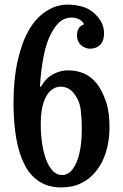

<svg xmlns="http://www.w3.org/2000/svg" viewBox="-20 -800 540 840"><path d="M274.9 -779.8Q307.1 -779.8 336.9 -772Q366.7 -764.2 390.1 -744.1Q413.1 -723.6 424.6 -700.9Q436 -678.2 435.1 -650.9Q434.6 -620.1 418.2 -604Q401.9 -587.9 376 -586.9Q363.3 -586.4 349.4 -592.8Q335.4 -599.1 326.2 -612.3Q316.9 -625.5 316.9 -646Q316.9 -683.1 348.1 -693.8Q341.8 -706.1 327.6 -714.6Q313.5 -723.1 293.9 -723.1Q261.2 -723.1 237.5 -700.7Q213.9 -678.2 194.8 -634.8Q183.1 -607.4 174.8 -572Q166.5 -536.6 161.6 -497.6Q156.7 -458.5 154.8 -420.9H159.2Q180.2 -458 211.9 -475.1Q243.7 -492.2 277.8 -492.2Q317.9 -492.2 350.6 -477.1Q383.3 -461.9 408.2 -428.2Q429.2 -398.9 444.8 -351.8Q460.4 -304.7 459 -234.9Q458 -180.7 443.4 -134Q428.7 -87.4 401.9 -53Q375 -18.6 336.7 0.7Q298.3 20 249 20Q192.4 20 152.3 -5.6Q112.3 -31.2 87.4 -79.6Q62.5 -127.9 50.8 -196.3Q39.1 -264.6 39.1 -350.1Q39.1 -451.2 56.6 -531.2Q74.2 -611.3 105 -666Q135.7 -720.7 180.9 -750.2Q226.1 -779.8 274.9 -779.8ZM244.1 -420.9Q222.7 -420.9 202.9 -404.5Q183.1 -388.2 170.7 -352.1Q158.2 -315.9 158.2 -255.9Q158.2 -212.9 164.1 -173.1Q169.9 -133.3 181.6 -102.1Q193.4 -70.8 210.9 -52.5Q228.5 -34.2 252 -34.2Q277.8 -34.2 297.1 -58.8Q316.4 -83.5 327.1 -128.4Q337.9 -173.3 337.9 -234.9Q337.9 -279.3 333.7 -314.9Q329.6 -350.6 315.9 -373Q299.3 -400.9 282.2 -410.9Q265.1 -420.9 244.1 -420.9Z"/></svg>

Font: BIZ UDMincho
Style: Bold
Weight: 700
Monospace: yes
Designer: TypeBank Co., Ltd.
Foundry: Morisawa Inc.
Version: Version 1.06